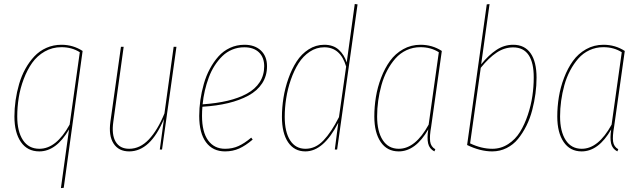

<svg xmlns="http://www.w3.org/2000/svg" viewBox="-20 -754 3231 968"><path d="M287.1 194.3 328.1 -101.6Q263.7 9.3 178.2 9.3Q118.2 9.3 85.4 -38.1Q52.7 -85.4 52.7 -166.5Q52.7 -207 58.6 -248.3Q64.5 -289.6 76.4 -330.6Q88.4 -371.6 107.9 -407Q127.4 -442.4 153.1 -469.7Q178.7 -497.1 213.9 -512.7Q249 -528.3 290 -528.3Q348.6 -528.3 396.5 -497.1L301.3 192.9ZM178.7 -3.9Q264.2 -3.9 331.1 -126L382.3 -490.7Q342.3 -516.1 289.6 -516.1Q243.7 -516.1 205.6 -494.4Q167.5 -472.7 142.3 -437.3Q117.2 -401.9 99.6 -355.5Q82 -309.1 74.5 -261.7Q66.9 -214.4 66.9 -167Q66.9 -91.3 95.7 -47.6Q124.5 -3.9 178.7 -3.9Z M631.3 9.3Q578.1 9.3 552.5 -30.5Q526.9 -70.3 536.6 -140.1L589.8 -518.1H603.5L551.3 -140.1Q542 -74.7 563.2 -39.3Q584.5 -3.9 631.3 -3.9Q686 -3.9 730.5 -51Q774.9 -98.1 809.1 -182.1L855.5 -518.1H869.6L796.9 0H785.6L806.6 -154.3Q738.3 9.3 631.3 9.3Z M1326.2 -419.9Q1326.2 -371.6 1301.8 -334Q1277.3 -296.4 1232.7 -272.2Q1188 -248 1130.1 -234.1Q1072.3 -220.2 1000.5 -215.8Q998.5 -194.8 998.5 -169.9Q998.5 -88.4 1029.3 -46.1Q1060.1 -3.9 1114.7 -3.9Q1151.9 -3.9 1182.1 -17.6Q1212.4 -31.2 1246.6 -60.1L1253.9 -50.3Q1217.8 -19.5 1185.5 -5.1Q1153.3 9.3 1114.7 9.3Q1052.7 9.3 1018.6 -36.9Q984.4 -83 984.4 -169.4Q984.4 -209 990.2 -249.8Q996.1 -290.5 1007.6 -331.1Q1019 -371.6 1038.1 -407Q1057.1 -442.4 1081.5 -469.7Q1106 -497.1 1139.6 -512.7Q1173.3 -528.3 1212.4 -528.3Q1264.6 -528.3 1295.4 -499.3Q1326.2 -470.2 1326.2 -419.9ZM1211.4 -515.6Q1179.2 -515.6 1150.9 -503.9Q1122.6 -492.2 1101.1 -471.2Q1079.6 -450.2 1062 -422.9Q1044.4 -395.5 1032.5 -363Q1020.5 -330.6 1012.7 -296.9Q1004.9 -263.2 1001.5 -228Q1071.8 -232.9 1127.7 -246.1Q1183.6 -259.3 1225.3 -282.2Q1267.1 -305.2 1289.6 -340.1Q1312 -375 1312 -419.9Q1312 -464.8 1285.4 -490.2Q1258.8 -515.6 1211.4 -515.6Z M1768.6 -733.9 1782.7 -731.9 1679.7 0H1668L1685.5 -135.3Q1611.3 9.3 1519.5 9.3Q1463.9 9.3 1432.6 -36.6Q1401.4 -82.5 1401.4 -165Q1401.4 -211.9 1409.2 -261Q1417 -310.1 1434.1 -358.4Q1451.2 -406.7 1475.6 -444.3Q1500 -481.9 1536.1 -505.1Q1572.3 -528.3 1614.7 -528.3Q1660.6 -528.3 1688.2 -502.9Q1715.8 -477.5 1728 -439ZM1614.7 -515.6Q1575.2 -515.6 1541.5 -493.2Q1507.8 -470.7 1485.1 -434.6Q1462.4 -398.4 1446.3 -352.1Q1430.2 -305.7 1422.9 -258.1Q1415.5 -210.4 1415.5 -165Q1415.5 -88.4 1442.9 -46.1Q1470.2 -3.9 1520 -3.9Q1570.8 -3.9 1610.6 -45.7Q1650.4 -87.4 1689 -163.6L1725.1 -418.5Q1696.8 -515.6 1614.7 -515.6Z M2100.1 -528.3Q2159.7 -528.3 2207.5 -497.1L2153.8 -115.7Q2145 -66.9 2148.7 -40.5Q2152.3 -14.2 2174.8 -1.5L2169.9 9.3Q2144.5 -3.9 2138.4 -31.2Q2132.3 -58.6 2139.2 -101.6Q2075.2 9.3 1990.2 9.3Q1931.6 9.3 1899.4 -38.1Q1867.2 -85.4 1867.2 -166.5Q1867.2 -215.8 1875.2 -265.1Q1883.3 -314.5 1901.6 -362.3Q1919.9 -410.2 1946.3 -446.8Q1972.7 -483.4 2012.5 -505.9Q2052.2 -528.3 2100.1 -528.3ZM2099.6 -516.1Q2062 -516.1 2029.5 -501Q1997.1 -485.8 1973.6 -459.2Q1950.2 -432.6 1932.1 -398.4Q1914.1 -364.3 1903.1 -324.7Q1892.1 -285.2 1886.7 -245.6Q1881.3 -206.1 1881.3 -167Q1881.3 -91.3 1909.7 -47.6Q1938 -3.9 1990.7 -3.9Q2074.2 -3.9 2141.1 -125.5L2192.4 -490.7Q2152.3 -516.1 2099.6 -516.1Z M2567.4 -528.3Q2625 -528.3 2655 -485.6Q2685.1 -442.9 2685.1 -362.3Q2685.1 -323.2 2679.7 -282.2Q2674.3 -241.2 2663.3 -199Q2652.3 -156.7 2633.8 -119.6Q2615.2 -82.5 2591.6 -53.5Q2567.9 -24.4 2534.2 -7.6Q2500.5 9.3 2461.4 9.3Q2401.4 9.3 2335 -22.9L2434.1 -731.9L2448.2 -733.4L2405.8 -429.7Q2443.8 -476.6 2482.9 -502.4Q2522 -528.3 2567.4 -528.3ZM2567.4 -515.1Q2522.9 -515.1 2483.4 -488.5Q2443.8 -461.9 2403.8 -412.1L2350.1 -31.2Q2407.2 -3.9 2461.9 -3.9Q2505.9 -3.9 2542.2 -27.6Q2578.6 -51.3 2601.8 -88.9Q2625 -126.5 2641.1 -174.8Q2657.2 -223.1 2664.1 -270.3Q2670.9 -317.4 2670.9 -362.3Q2671.4 -437.5 2645.3 -476.3Q2619.1 -515.1 2567.4 -515.1Z M3022.5 -528.3Q3082 -528.3 3129.9 -497.1L3076.2 -115.7Q3067.4 -66.9 3071 -40.5Q3074.7 -14.2 3097.2 -1.5L3092.3 9.3Q3066.9 -3.9 3060.8 -31.2Q3054.7 -58.6 3061.5 -101.6Q2997.6 9.3 2912.6 9.3Q2854 9.3 2821.8 -38.1Q2789.6 -85.4 2789.6 -166.5Q2789.6 -215.8 2797.6 -265.1Q2805.7 -314.5 2824 -362.3Q2842.3 -410.2 2868.7 -446.8Q2895 -483.4 2934.8 -505.9Q2974.6 -528.3 3022.5 -528.3ZM3022 -516.1Q2984.4 -516.1 2951.9 -501Q2919.4 -485.8 2896 -459.2Q2872.6 -432.6 2854.5 -398.4Q2836.4 -364.3 2825.4 -324.7Q2814.5 -285.2 2809.1 -245.6Q2803.7 -206.1 2803.7 -167Q2803.7 -91.3 2832 -47.6Q2860.4 -3.9 2913.1 -3.9Q2996.6 -3.9 3063.5 -125.5L3114.7 -490.7Q3074.7 -516.1 3022 -516.1Z"/></svg>

Font: Fira Sans Compressed Hair
Style: Italic
Weight: 100
Width: 3
Italic angle: -8°
Designer: Carrois Corporate & Edenspiekermann AG
Foundry: Carrois Corporate GbR & Edenspiekermann AG
Version: Version 4.203;PS 004.203;hotconv 1.0.88;makeotf.lib2.5.64775